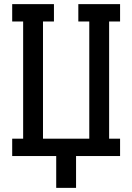

<svg xmlns="http://www.w3.org/2000/svg" viewBox="-20 -755 640 929"><path d="M348 154H252V0H39V-84H92V-651H39V-735H241V-651H188V-84H412V-651H359V-735H561V-651H508V-84H561V0H348Z"/></svg>

Font: Iosevka HT Medium Extended
Style: Regular
Weight: 500
Width: 7
Monospace: yes
Designer: Belleve Invis
Foundry: Belleve Invis
Version: Version 32.3.0; ttfautohint (v1.8.4)